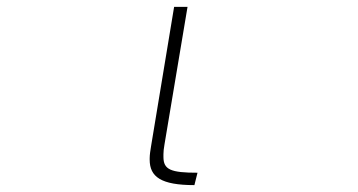

<svg xmlns="http://www.w3.org/2000/svg" viewBox="-20 -510 1040 558"><path d="M545 28 554 -8C476 -8 455 -17 455 -54V-62C455 -69 456 -79 458 -90L525 -490H486L419 -85C417 -73 415 -60 415 -50V-46C415 4 448 28 545 28Z"/></svg>

Font: LINE Seed JP_OTF Thin
Style: Regular
Weight: 250
Designer: LY Corporation & Fontrix & Fontworks
Version: Version 1.007